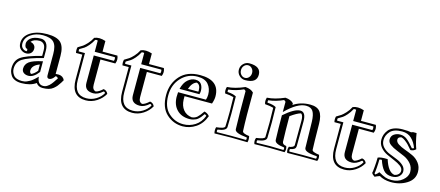

<svg xmlns="http://www.w3.org/2000/svg" viewBox="-50 -1210 4058 1769"><g transform="rotate(15 1978.5 -326.0)"><path d="M161 -355Q184 -351 197.5 -337Q211 -323 211 -302Q211 -276 194 -259Q177 -242 149 -242Q120 -242 96.5 -262.5Q73 -283 73 -321Q73 -385 134 -424.5Q195 -464 293 -464Q386 -464 424 -426.5Q462 -389 462 -301V-130L493 -131Q533 -128 549 -93L533 -66Q518 -43 508 -30.5Q498 -18 479.5 -2.5Q461 13 436 20Q411 27 378 27Q337 27 316 -4Q263 34 178 34Q141 34 115 22.5Q89 11 77 -8Q65 -27 60 -43.5Q55 -60 55 -77Q55 -149 103.5 -184.5Q152 -220 299 -258V-311Q299 -350 282.5 -368Q266 -386 240 -386Q185 -386 161 -355ZM319 -212V-110Q272 -48 223 -48Q195 -48 177 -61.5Q159 -75 159 -100Q159 -140 192 -166Q225 -192 319 -212ZM299 -116V-176Q228 -150 228 -100Q228 -79 243 -71Q269 -80 299 -116ZM149 -285Q132 -285 125 -310Q115 -350 149 -380Q182 -409 249 -409Q281 -409 300 -384.5Q319 -360 319 -311V-243Q175 -206 125 -173Q75 -140 75 -77Q75 -44 97.5 -15Q120 14 178 14Q191 14 204 11.5Q217 9 229.5 2.5Q242 -4 251.5 -8.5Q261 -13 273 -23Q285 -33 290 -37.5Q295 -42 306.5 -53Q318 -64 319 -65Q325 7 378 7Q389 7 399 4Q409 1 418 -5.5Q427 -12 434 -17.5Q441 -23 450.5 -35Q460 -47 464.5 -53.5Q469 -60 478.5 -74.5Q488 -89 492 -94Q486 -108 468 -110Q441 -69 413 -70Q393 -71 393 -98V-301Q393 -379 362.5 -411.5Q332 -444 258 -444Q191 -444 142 -409.5Q93 -375 93 -321Q93 -293 110 -277.5Q127 -262 149 -262Q156 -272 149 -285Z M757 -385H949Q956 -404 949 -420H757V-527Q745 -532 733 -527Q715 -493 693 -468Q671 -443 656 -433Q641 -423 613 -407Q610 -397 613 -385H673V-129Q673 14 791 14Q841 14 883.5 -12Q926 -38 947 -76Q943 -87 931 -88Q885 -47 842 -47Q757 -47 757 -124ZM925 -109Q956 -105 969 -75Q944 -29 895.5 2.5Q847 34 791 34Q653 34 653 -129V-365H593Q586 -391 593 -419Q623 -436 638.5 -447Q654 -458 677.5 -483Q701 -508 719 -543Q765 -562 826 -541V-440H968Q984 -404 968 -365H826V-124Q826 -77 860 -69Q889 -75 925 -109Z M1200 -385H1392Q1399 -404 1392 -420H1200V-527Q1188 -532 1176 -527Q1158 -493 1136 -468Q1114 -443 1099 -433Q1084 -423 1056 -407Q1053 -397 1056 -385H1116V-129Q1116 14 1234 14Q1284 14 1326.5 -12Q1369 -38 1390 -76Q1386 -87 1374 -88Q1328 -47 1285 -47Q1200 -47 1200 -124ZM1368 -109Q1399 -105 1412 -75Q1387 -29 1338.5 2.5Q1290 34 1234 34Q1096 34 1096 -129V-365H1036Q1029 -391 1036 -419Q1066 -436 1081.5 -447Q1097 -458 1120.5 -483Q1144 -508 1162 -543Q1208 -562 1269 -541V-440H1411Q1427 -404 1411 -365H1269V-124Q1269 -77 1303 -69Q1332 -75 1368 -109Z M1721 -412Q1760 -412 1777.5 -387Q1795 -362 1795 -324Q1795 -310 1790 -292H1600Q1615 -353 1649 -382.5Q1683 -412 1721 -412ZM1595 -259H1861Q1869 -283 1869 -309Q1869 -366 1836.5 -405Q1804 -444 1733 -444Q1641 -444 1578 -377Q1515 -310 1515 -207Q1515 -97 1575 -41.5Q1635 14 1716 14Q1776 14 1827.5 -18.5Q1879 -51 1903 -116Q1896 -124 1884 -127Q1882 -124 1872.5 -111Q1863 -98 1858.5 -92.5Q1854 -87 1842.5 -76.5Q1831 -66 1820.5 -61Q1810 -56 1794 -51.5Q1778 -47 1759 -47Q1684 -47 1639.5 -91.5Q1595 -136 1593 -212Q1593 -229 1595 -259ZM1876 -150Q1907 -143 1926 -119Q1898 -43 1840 -4.5Q1782 34 1716 34Q1626 34 1560.5 -26.5Q1495 -87 1495 -207Q1495 -316 1562 -390Q1629 -464 1752 -464Q1938 -464 1938 -309Q1938 -279 1924 -239H1662V-207Q1664 -148 1694 -111Q1724 -74 1776 -68Q1807 -71 1827 -89Q1847 -107 1876 -150ZM1775 -324Q1775 -378 1739 -389Q1696 -376 1675 -312H1774Q1774 -314 1774.5 -318Q1775 -322 1775 -324Z M2117.5 -648.5Q2102 -631 2102 -606Q2102 -581 2117.5 -563.5Q2133 -546 2155 -546Q2177 -546 2192.5 -563.5Q2208 -581 2208 -606Q2208 -631 2192.5 -648.5Q2177 -666 2155 -666Q2133 -666 2117.5 -648.5ZM2162 -686Q2272 -686 2272 -606Q2272 -526 2162 -526Q2129 -526 2105.5 -549.5Q2082 -573 2082 -606Q2082 -639 2105.5 -662.5Q2129 -686 2162 -686ZM2314 -20Q2198 -31 2197 -67Q2192 -216 2193 -429Q2189 -437 2176 -442Q2108 -410 2035 -402Q2032 -390 2035 -379Q2090 -376 2119 -359Q2123 -177 2118 -67Q2117 -31 2035 -20Q2030 -8 2035 4Q2175 1 2314 4Q2319 -8 2314 -20ZM2332 -38Q2340 -8 2332 21Q2175 16 2017 21Q2009 -8 2017 -38Q2097 -46 2098 -68Q2104 -207 2099 -347Q2066 -357 2017 -360Q2006 -389 2017 -422Q2091 -426 2183 -466Q2236 -462 2262 -434Q2260 -194 2266 -68Q2267 -46 2332 -38Z M2727 -20Q2721 -9 2727 4Q2854 1 2981 4Q2988 -8 2981 -20Q2862 -26 2861 -67L2856 -315Q2854 -382 2834.5 -413Q2815 -444 2767 -444Q2686 -444 2574 -332V-429Q2570 -437 2557 -442Q2489 -410 2416 -402Q2413 -390 2416 -379Q2472 -376 2499 -359Q2504 -213 2499 -67Q2498 -31 2415 -20Q2409 -9 2415 4Q2542 -1 2670 4Q2676 -9 2670 -20Q2579 -30 2578 -67Q2574 -171 2574 -301Q2672 -387 2728 -387Q2781 -387 2781 -299L2780 -67Q2780 -43 2765.5 -33.5Q2751 -24 2727 -20ZM2711 21Q2699 -8 2711 -38Q2727 -38 2743.5 -46.5Q2760 -55 2760 -67L2761 -299Q2761 -352 2740 -364Q2704 -355 2643 -311Q2643 -177 2647 -68Q2649 -42 2686 -38Q2698 -8 2686 21Q2543 16 2398 21Q2386 -8 2398 -38Q2478 -49 2479 -68Q2484 -208 2479 -347Q2446 -357 2398 -360Q2387 -389 2398 -422Q2472 -426 2564 -466Q2617 -462 2643 -434V-418Q2712 -464 2802 -464Q2868 -464 2896 -428Q2924 -392 2925 -315Q2927 -121 2930 -67Q2931 -47 2999 -38Q3010 -6 2997 21Q2854 18 2711 21Z M3222 -385H3414Q3421 -404 3414 -420H3222V-527Q3210 -532 3198 -527Q3180 -493 3158 -468Q3136 -443 3121 -433Q3106 -423 3078 -407Q3075 -397 3078 -385H3138V-129Q3138 14 3256 14Q3306 14 3348.5 -12Q3391 -38 3412 -76Q3408 -87 3396 -88Q3350 -47 3307 -47Q3222 -47 3222 -124ZM3390 -109Q3421 -105 3434 -75Q3409 -29 3360.5 2.5Q3312 34 3256 34Q3118 34 3118 -129V-365H3058Q3051 -391 3058 -419Q3088 -436 3103.5 -447Q3119 -458 3142.5 -483Q3166 -508 3184 -543Q3230 -562 3291 -541V-440H3433Q3449 -404 3433 -365H3291V-124Q3291 -77 3325 -69Q3354 -75 3390 -109Z M3703 14Q3764 14 3807.5 -22Q3851 -58 3851 -103Q3851 -147 3824 -179Q3797 -211 3759 -228.5Q3721 -246 3682.5 -261Q3644 -276 3617 -296Q3590 -316 3590 -343Q3590 -377 3615.5 -394.5Q3641 -412 3675 -412Q3711 -412 3739.5 -389.5Q3768 -367 3809 -318Q3822 -318 3828 -324Q3810 -376 3774.5 -410Q3739 -444 3684 -444Q3605 -444 3571 -406.5Q3537 -369 3537 -323Q3537 -284 3563 -256.5Q3589 -229 3626 -214Q3663 -199 3699.5 -184.5Q3736 -170 3762 -146.5Q3788 -123 3788 -90Q3788 -62 3764 -40Q3740 -18 3697 -18Q3645 -18 3617 -51Q3589 -84 3570 -143Q3553 -143 3547 -140Q3547 -105 3543.5 -59.5Q3540 -14 3537 -6Q3540 -1 3546 3Q3566 -11 3577 -27Q3620 -3 3644 5.5Q3668 14 3703 14ZM3591 6Q3567 14 3545 25Q3523 11 3515 -4Q3518 -13 3522.5 -63.5Q3527 -114 3527 -153Q3556 -166 3620 -163Q3655 -49 3716 -39Q3741 -43 3754.5 -57.5Q3768 -72 3768 -90Q3768 -116 3742 -135Q3716 -154 3679.5 -169Q3643 -184 3606 -201.5Q3569 -219 3543 -250Q3517 -281 3517 -323Q3517 -347 3524.5 -369.5Q3532 -392 3549.5 -414.5Q3567 -437 3601.5 -450.5Q3636 -464 3684 -464Q3738 -464 3764 -458L3782 -464H3815Q3828 -381 3851 -319Q3830 -298 3800 -298Q3775 -328 3761 -342.5Q3747 -357 3727.5 -371.5Q3708 -386 3691 -390Q3659 -385 3659 -361Q3659 -337 3686 -319.5Q3713 -302 3751 -288.5Q3789 -275 3827.5 -257.5Q3866 -240 3893 -205Q3920 -170 3920 -121Q3920 -48 3852 -6Q3784 36 3698 34Q3634 32 3591 6Z"/></g></svg>

Font: Jacques Francois Shadow
Style: Regular
Weight: 400
Designer: Alexei Vanyashin, Nikita Kanarev (i@xarsok.ru)
Foundry: Cyreal (www.cyreal.org)
Version: Version 1.003